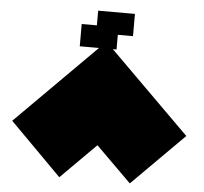

<svg xmlns="http://www.w3.org/2000/svg" viewBox="-63 -1067 1206 1134"><g transform="rotate(5 540.0 -500.0)"><path d="M538 -822 1056 -308 748 0 538 -208 330 0 24 -308 538 -822ZM473 -1000H691V-868H601V-781H383V-913H473V-1000Z"/></g></svg>

Font: El Pececito
Style: Regular
Weight: 400
Designer: deFharo
Foundry: deFharo
Version: El Pececito Version 1.000